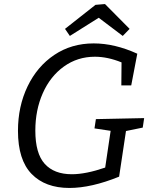

<svg xmlns="http://www.w3.org/2000/svg" viewBox="-20 -922 758 951"><path d="M694 -337 687 -290 604 -273 570 -47Q432 9 324 9Q204 9 136.5 -60.5Q69 -130 69 -274Q69 -395 116.5 -494Q164 -593 249 -650Q334 -707 444 -707Q548 -707 660 -656L630 -499H581L582 -613Q513 -641 450 -641Q364 -641 296.5 -592.5Q229 -544 192 -460.5Q155 -377 155 -275Q155 -162 201.5 -110.5Q248 -59 336 -59Q405 -59 501 -92L528 -274L448 -286L455 -332ZM500 -902 622 -779 588 -744 469 -834 326 -744 302 -779 453 -898Z"/></svg>

Font: Bitter Pro
Style: Italic
Weight: 400
Italic angle: -9°
Designer: Sol Matas, and Bitter project Authors
Foundry: Sol Matas
Version: Version 1.010